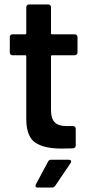

<svg xmlns="http://www.w3.org/2000/svg" viewBox="-20 -665 392 862"><path d="M316 -417H214Q209 -417 209 -412V-171Q209 -133 225.5 -116Q242 -99 278 -99H308Q313 -99 316.5 -95.5Q320 -92 320 -87V-12Q320 -1 308 1L256 2Q177 2 138 -25Q99 -52 98 -127V-412Q98 -417 93 -417H36Q31 -417 27.5 -420.5Q24 -424 24 -429V-499Q24 -504 27.5 -507.5Q31 -511 36 -511H93Q98 -511 98 -516V-633Q98 -638 101.5 -641.5Q105 -645 110 -645H197Q202 -645 205.5 -641.5Q209 -638 209 -633V-516Q209 -511 214 -511H316Q321 -511 324.5 -507.5Q328 -504 328 -499V-429Q328 -424 324.5 -420.5Q321 -417 316 -417ZM211 52H289Q296 52 298.5 56.5Q301 61 297 67L228 169Q223 177 214 177H149Q142 177 140 173Q138 169 141 163L196 60Q200 52 211 52Z"/></svg>

Font: Barlow SemiBold
Style: Regular
Weight: 600
Designer: Jeremy Tribby
Foundry: Tribby Type
Version: Version 1.422